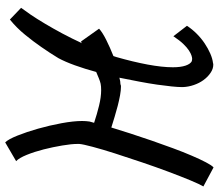

<svg xmlns="http://www.w3.org/2000/svg" viewBox="-70 -712 820 719"><g transform="rotate(90 339.5 -353.0)"><path d="M519.5 -234.4Q519.5 -210.9 525.4 -176.3Q531.2 -141.6 540 -106.9Q548.8 -72.3 560.5 -43.5Q572.3 -14.6 584 -3.9L513.7 37.1Q502 25.4 488.3 -8.8Q474.6 -43 462.4 -85.9Q450.2 -128.9 441.9 -173.8Q433.6 -218.8 433.6 -251Q433.6 -258.8 434.1 -265.1Q434.6 -271.5 435.5 -278.3Q436.5 -281.2 437.5 -285.6Q438.5 -290 440.4 -295.9Q408.2 -306.6 376 -314.5Q343.8 -322.3 318.4 -322.3Q310.5 -322.3 304.7 -321.8Q298.8 -321.3 293.9 -320.3Q285.2 -318.4 273.4 -313.5Q261.7 -308.6 250 -303.7Q238.3 -260.7 225.1 -224.1Q211.9 -187.5 198.2 -162.1Q178.7 -129.9 156.2 -97.7Q136.7 -69.3 110.8 -37.6Q85 -5.9 53.7 19.5L9.8 -22.5Q19.5 -35.2 35.2 -58.1Q50.8 -81.1 68.8 -111.3Q86.9 -141.6 106 -177.2Q125 -212.9 142.6 -251L140.6 -249Q138.7 -247.1 135.7 -247.1L87.9 -314.5Q101.6 -327.1 129.9 -341.3Q158.2 -355.5 190.4 -368.2Q191.4 -371.1 192.4 -374Q193.4 -377 194.3 -379.9Q211.9 -441.4 222.2 -496.1Q232.4 -550.8 232.4 -590.8Q232.4 -620.1 226.1 -638.7Q219.7 -657.2 209 -662.1H207Q206.1 -662.1 204.6 -662.6Q203.1 -663.1 201.2 -663.1Q196.3 -663.1 188.5 -660.6Q180.7 -658.2 169.4 -650.9Q158.2 -643.6 145 -629.9Q131.8 -616.2 116.2 -592.8L77.1 -643.6Q89.8 -663.1 106.9 -680.2Q124 -697.3 143.1 -710Q162.1 -722.7 181.2 -731Q200.2 -739.3 216.8 -741.2Q218.8 -742.2 222.7 -742.2Q238.3 -742.2 253.4 -731.9Q268.6 -721.7 280.3 -705.6Q292 -689.5 298.8 -669.4Q305.7 -649.4 306.6 -628.9V-624Q306.6 -610.4 304.2 -586.4Q301.8 -562.5 297.4 -531.7Q293 -501 286.1 -464.8Q279.3 -428.7 271.5 -390.6Q278.3 -392.6 284.7 -393.6Q291 -394.5 295.9 -394.5Q298.8 -396.5 304.7 -396.5Q318.4 -396.5 337.4 -393.1Q356.4 -389.6 377 -384.3Q397.5 -378.9 418.5 -372.6Q439.5 -366.2 458 -360.4Q467.8 -392.6 480.5 -432.1Q493.2 -471.7 507.3 -512.2Q521.5 -552.7 535.6 -591.3Q549.8 -629.9 563.5 -661.6Q577.1 -693.4 588.4 -714.8Q599.6 -736.3 607.4 -743.2L678.7 -705.1Q670.9 -692.4 656.2 -657.2Q641.6 -622.1 624 -575.2Q606.4 -528.3 588.4 -475.1Q570.3 -421.9 555.2 -374.5Q540 -327.1 530.3 -290.5Q520.5 -253.9 519.5 -240.2Z"/></g></svg>

Font: Miniver
Style: Regular
Weight: 400
Designer: Dathan Boardman
Foundry: Open Window
Version: Version 1.000